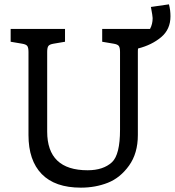

<svg xmlns="http://www.w3.org/2000/svg" viewBox="-20 -853 804 883"><path d="M674 -821 757 -833Q764 -807 764 -778Q764 -718 721 -682Q678 -646 615 -630Q614 -626 614 -614V-232Q614 -148 573.5 -91.5Q533 -35 476 -12.5Q419 10 352 10Q233 10 172 -52.5Q111 -115 111 -232V-614Q111 -634 105.5 -641.5Q100 -649 82 -652L29 -661V-720H279V-661L226 -652Q208 -649 202.5 -641.5Q197 -634 197 -614V-248Q197 -70 383 -70Q455 -70 495 -107Q532 -142 532 -256V-614Q532 -634 526.5 -641.5Q521 -649 503 -652L450 -661V-720H670Q682 -742 682 -770Q682 -779 674 -821Z"/></svg>

Font: Enriqueta
Style: Regular
Weight: 400
Designer: Viviana Monsalve, Gustavo Ibarra
Foundry: Viviana Monsalve, Gustavo Ibarra
Version: Version 1.002